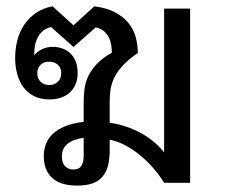

<svg xmlns="http://www.w3.org/2000/svg" viewBox="-20 -577 710 606"><path d="M173.3 -346.2Q173.3 -362.8 162.6 -372.6Q151.9 -382.3 134.8 -382.3Q118.7 -382.3 108.2 -372.6Q97.7 -362.8 97.7 -346.2Q97.7 -329.1 108.2 -318.8Q118.7 -308.6 134.8 -308.6Q151.9 -308.6 162.6 -318.8Q173.3 -329.1 173.3 -346.2ZM175.3 -84Q175.3 -63 185.3 -52.5Q195.3 -42 210.9 -42Q229.5 -42 236.8 -53.5Q244.1 -64.9 244.1 -86.9V-142.1Q208 -136.7 191.7 -121.8Q175.3 -106.9 175.3 -84ZM326.2 -103Q326.2 -75.2 320.8 -54.2Q315.4 -33.2 303.5 -19.3Q291.5 -5.4 272 1.7Q252.4 8.8 223.6 8.8Q170.9 8.8 144.5 -15.6Q118.2 -40 118.2 -84Q118.2 -104.5 125 -122.6Q131.8 -140.6 147 -154.8Q162.1 -168.9 186 -178.7Q210 -188.5 244.1 -192.4V-256.8Q244.1 -276.9 246.8 -297.1Q249.5 -317.4 258.8 -336.9Q268.1 -356.4 285.6 -375.2Q303.2 -394 333 -410.6Q333 -420.9 331.3 -433.1Q329.6 -445.3 324.5 -456.8Q319.3 -468.3 309.3 -477.5Q299.3 -486.8 282.2 -490.7L211.9 -428.7L141.1 -491.7Q123 -487.3 112.5 -476.8Q102.1 -466.3 96.4 -453.1Q90.8 -439.9 89.4 -426.5Q87.9 -413.1 87.9 -402.8Q97.2 -414.1 112.5 -421.6Q127.9 -429.2 146 -429.2Q161.6 -429.2 176 -424.3Q190.4 -419.4 201.4 -409.2Q212.4 -398.9 218.8 -383.3Q225.1 -367.7 225.1 -346.2Q225.1 -325.7 218.3 -310.3Q211.4 -294.9 199.7 -284.4Q188 -273.9 171.6 -268.6Q155.3 -263.2 136.2 -263.2Q108.4 -263.2 87.9 -273.4Q67.4 -283.7 54.2 -301.3Q41 -318.8 34.4 -342.8Q27.8 -366.7 27.8 -394Q27.8 -421.9 34.4 -448.5Q41 -475.1 55.4 -497.3Q69.8 -519.5 92.3 -535.4Q114.7 -551.3 146 -557.1L211.9 -497.1L277.8 -557.1Q316.4 -552.2 342.8 -538.3Q369.1 -524.4 385.3 -504.6Q401.4 -484.9 408.2 -460.4Q415 -436 415 -409.7Q386.2 -390.1 368.7 -371.3Q351.1 -352.5 341.6 -333.5Q332 -314.5 329.1 -295.4Q326.2 -276.4 326.2 -256.8V-189.5Q376 -182.6 421.1 -158.9Q466.3 -135.3 498 -96.2V-549.8H580.1V0H498Q482.9 -24.4 463.4 -46.9Q443.8 -69.3 421.4 -87.6Q398.9 -106 374.8 -118.7Q350.6 -131.3 326.2 -136.2Z"/></svg>

Font: Noboto
Style: Regular
Weight: 400
Designer: Google
Version: Version 2.001101; 2014